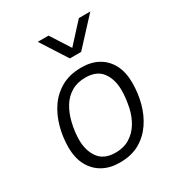

<svg xmlns="http://www.w3.org/2000/svg" viewBox="-179 -872 936 1003"><g transform="rotate(-30 289.0 -370.5)"><path d="M250 10Q195 10 152 -13.5Q109 -37 84 -82.5Q59 -128 59 -193Q59 -254 75 -313Q91 -372 123 -418.5Q155 -465 205 -493Q255 -521 323 -521H328Q384 -521 426.5 -497.5Q469 -474 493 -429Q517 -384 517 -319Q517 -257 501.5 -198.5Q486 -140 454 -93Q422 -46 373 -18Q324 10 256 10ZM260 -46Q309 -46 345 -68Q381 -90 404 -127.5Q427 -165 437 -210Q443 -238 446 -264Q449 -290 449 -313Q449 -379 417.5 -422Q386 -465 317 -465Q268 -465 232 -443.5Q196 -422 173.5 -384.5Q151 -347 140 -301Q133 -273 130 -247Q127 -221 127 -198Q127 -133 159 -89.5Q191 -46 260 -46ZM513 -751 366 -592H298L196 -751H261L352 -609H314L444 -751Z"/></g></svg>

Font: Chivo Medium ExtraLight
Style: Italic
Weight: 250
Italic angle: -8.05°
Version: Version 2.002